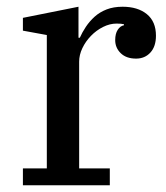

<svg xmlns="http://www.w3.org/2000/svg" viewBox="-20 -550 494 570"><path d="M48 -50H119V-446L48 -459V-497L213 -530V-438H217Q224 -454 235 -470.5Q246 -487 261 -500.5Q276 -514 296.5 -522Q317 -530 344 -530Q389 -530 416 -508Q443 -486 443 -444Q443 -412 426.5 -394Q410 -376 384 -376Q355 -376 338.5 -392Q322 -408 322 -431Q322 -450 329.5 -461.5Q337 -473 348 -475V-478Q344 -479 339 -479.5Q334 -480 326 -480Q306 -480 286 -470Q266 -460 250 -443.5Q234 -427 224.5 -407Q215 -387 215 -367V-50H306V0H48Z"/></svg>

Font: IBM Plex Serif Text
Style: Regular
Weight: 450
Designer: Mike Abbink, Paul van der Laan, Pieter van Rosmalen
Foundry: Bold Monday
Version: Version 3.001